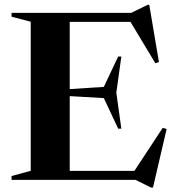

<svg xmlns="http://www.w3.org/2000/svg" viewBox="-20 -770 751 822"><path d="M29.5 0V-16.5L111.5 -38.5V-677L29.5 -698.5V-715H542L612.5 -749.5H619L660.5 -504L645 -499.5L538.5 -676.5H278.5V-388.5L424.5 -398L486 -528H499.5L478 -373L499.5 -219H486L424.5 -350L278.5 -358.5V-38.5H555.5L676.5 -222.5L693.5 -218L635 33H626.5L560 0Z"/></svg>

Font: Newsreader 72pt SemiBold
Style: Regular
Weight: 600
Designer: Hugues Gentile
Foundry: Production Type
Version: Version 1.003; ttfautohint (v1.8.3)